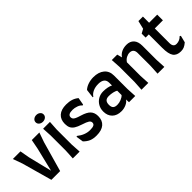

<svg xmlns="http://www.w3.org/2000/svg" viewBox="116 -1768 2744 2744"><g transform="rotate(-45 1488.5 -396.0)"><path d="M547 -600 496 -455 367 0H190L63 -455L11 -600H165L191 -455L279 -96L366 -455L394 -600Z M612 -740Q612 -770 635.5 -789Q659 -808 692 -808Q726 -808 749.5 -789Q773 -770 773 -740Q773 -710 749.5 -691Q726 -672 692 -672Q659 -672 635.5 -691Q612 -710 612 -740ZM631 -150V-455L623 -600H761L752 -455V-150L761 0H623Z M896 -71 879 -181 893 -185Q937 -149 986 -130Q1035 -111 1084 -111Q1137 -111 1160.5 -123.5Q1184 -136 1184 -164Q1184 -191 1157.5 -209Q1131 -227 1056 -251Q993 -271 957.5 -294Q922 -317 906.5 -348.5Q891 -380 891 -429Q891 -517 945 -565Q999 -613 1099 -613Q1160 -613 1206.5 -598Q1253 -583 1291 -551L1271 -440L1256 -436Q1238 -462 1195 -478Q1152 -494 1108 -494Q1016 -494 1016 -438Q1016 -418 1026.5 -404Q1037 -390 1062.5 -378Q1088 -366 1139 -351Q1230 -324 1269 -282.5Q1308 -241 1308 -171Q1308 -83 1253.5 -36.5Q1199 10 1096 10Q1030 10 985 -8.5Q940 -27 896 -71Z M1605 -371Q1651 -371 1691 -363Q1731 -355 1756 -341V-397Q1756 -446 1724.5 -471Q1693 -496 1632 -496Q1572 -496 1525 -475Q1478 -454 1453 -415L1442 -417L1458 -548Q1491 -579 1542.5 -596.5Q1594 -614 1650 -614Q1755 -614 1816 -563Q1877 -512 1877 -422V-149L1885 0H1759L1756 -58Q1737 -26 1691 -5Q1645 16 1593 16Q1505 16 1454.5 -33Q1404 -82 1404 -167Q1404 -225 1431 -271.5Q1458 -318 1504 -344.5Q1550 -371 1605 -371ZM1615 -91Q1653 -91 1693 -106.5Q1733 -122 1756 -147V-236Q1732 -250 1694.5 -258.5Q1657 -267 1617 -267Q1571 -267 1550 -244.5Q1529 -222 1529 -176Q1529 -132 1549 -111.5Q1569 -91 1615 -91Z M2344 -150V-410Q2344 -452 2324 -474Q2304 -496 2265 -496Q2232 -496 2198 -478Q2164 -460 2141 -424V-150L2149 0H2011L2020 -150V-455L2011 -600H2121L2141 -524Q2168 -565 2212.5 -586Q2257 -607 2313 -607Q2384 -607 2424.5 -563Q2465 -519 2465 -435V-150L2473 0H2336Z M2580 -565 2644 -600 2674 -725H2765V-600H2929V-485H2765V-189Q2765 -108 2830 -108Q2862 -108 2891 -121.5Q2920 -135 2937 -156L2954 -147L2928 -42Q2893 -12 2864.5 0Q2836 12 2799 12Q2717 12 2680.5 -39Q2644 -90 2644 -213V-485H2580Z"/></g></svg>

Font: Farro Medium
Style: Regular
Weight: 500
Designer: Aceler Chua
Foundry: Grayscale Limited
Version: Version 1.101